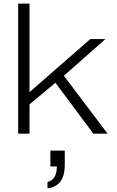

<svg xmlns="http://www.w3.org/2000/svg" viewBox="-20 -743 651 1067"><path d="M81 0V-723H144V-231L482 -526H566L335 -322L578 0H499L288 -283L144 -163V0ZM244 304V268Q269 263 282.5 241Q296 219 296 182H260V94H340V170Q340 211 330 239Q320 267 298.5 283Q277 299 244 304Z"/></svg>

Font: Archivo Expanded ExtraLight
Style: Regular
Weight: 250
Width: 7
Designer: Hector Gatti
Foundry: Omnibus-Type
Version: Version 2.001